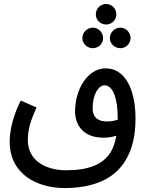

<svg xmlns="http://www.w3.org/2000/svg" viewBox="-20 -764 743 972"><path d="M518 -640C546 -640 569 -663 569 -691C569 -720 546 -744 518 -744C488 -744 465 -720 465 -691C465 -663 488 -640 518 -640ZM450 -520C478 -520 502 -543 502 -571C502 -600 478 -624 450 -624C421 -624 397 -600 397 -571C397 -543 421 -520 450 -520ZM590 -520C617 -520 641 -543 641 -571C641 -600 617 -624 590 -624C560 -624 536 -600 536 -571C536 -543 560 -520 590 -520ZM306 188C444 188 559 147 617 45C649 -8 666 -76 666 -164C666 -310 614 -418 515 -418C422 -418 360 -309 360 -201C360 -130 402 -67 504 -67C525 -67 549 -70 569 -77C564 -47 555 -21 544 0C505 69 428 98 315 98C210 98 121 48 121 -54C121 -109 134 -151 165 -220L85 -255C36 -159 29 -81 29 -47C29 120 171 188 306 188ZM449 -216C449 -285 478 -332 509 -332C554 -332 576 -260 576 -167C576 -164 576 -160 576 -158C559 -152 539 -149 521 -149C481 -149 449 -166 449 -216Z"/></svg>

Font: Noto Sans Arabic ExtCond Med
Style: Regular
Weight: 500
Width: 2
Designer: Monotype Design Team, Nadine Chahine, Nizar Qandah and Khaled Hosny
Foundry: Monotype Imaging Inc.
Version: Version 2.012